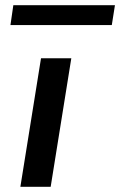

<svg xmlns="http://www.w3.org/2000/svg" viewBox="-20 -715 460 735"><path d="M58 0 137 -492H253L174 0ZM20 -619 31 -695H420L408 -619Z"/></svg>

Font: Nunito Sans 10pt Expanded SemiBold
Style: Italic
Weight: 600
Width: 7
Italic angle: -9°
Designer: Vernon Adams
Foundry: Vernon Adams
Version: Version 3.101;gftools[0.9.27]